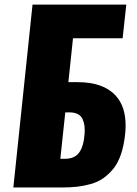

<svg xmlns="http://www.w3.org/2000/svg" viewBox="-20 -830 608 850"><path d="M39.1 0H252.9C277.7 0 299.9 -1.1 319.6 -3.2C339.3 -5.3 359.7 -9.3 380.9 -15.1C402 -21 420.6 -29.5 436.5 -40.5C452.5 -51.6 467.4 -65.5 481.2 -82.3C495 -99 506.3 -120.2 515.1 -145.8C523.9 -171.3 530.1 -200.7 533.7 -233.9C535.3 -247.9 536.1 -261.2 536.1 -273.9C536.1 -331.2 521.2 -375.8 491.2 -407.7C454.8 -446.8 398.8 -466.3 323.2 -466.3H282.7L303.2 -660.6H522.9L539.1 -809.6H124ZM247.1 -127 269 -332.5H287.6C302.6 -332.5 314.9 -329.9 324.7 -324.7C334.5 -319.5 341.5 -312.1 345.7 -302.5C349.9 -292.9 352.7 -283 354 -272.9C354.7 -267.1 355 -260.7 355 -253.9C355 -249 354.8 -243.7 354.5 -237.8C351.9 -201 343.9 -173.3 330.6 -154.8C317.2 -136.2 296.2 -127 267.6 -127Z"/></svg>

Font: Oswald
Style: Heavy
Weight: 800
Designer: Vernon Adams
Foundry: Vernon Adams
Version: 3.0; ttfautohint (v0.95.6-bc232) -l 8 -r 50 -G 200 -x 0 -w "